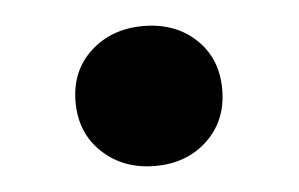

<svg xmlns="http://www.w3.org/2000/svg" viewBox="-30 -235 440 283"><g transform="rotate(-5 190.0 -93.5)"><path d="M267.5 -19Q298 -48 298 -94Q298 -140 267.5 -168.5Q237 -197 190 -197Q143 -197 112 -168.5Q81 -140 81 -94Q81 -48 112 -19Q143 10 190 10Q237 10 267.5 -19Z"/></g></svg>

Font: Solway ExtraBold
Style: Regular
Weight: 800
Designer: Mariya V. Pigoulevskaya
Foundry: The Northern Block Ltd.
Version: Version 1.000;hotconv 1.0.109;makeotfexe 2.5.65596